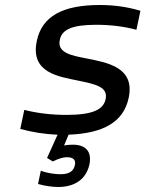

<svg xmlns="http://www.w3.org/2000/svg" viewBox="-20 -529 581 767"><path d="M292 -207C365 -192 412 -181 402 -133C393 -90 348 -70 245 -70C185 -70 128 -77 77 -90L61 -14C109 -1 156 7 210 9L168 102L191 116C213 105 232 99 247 99C273 99 284 110 279 131C274 155 256 167 222 167C201 167 169 163 143 153L132 206C159 214 191 218 212 218C280 218 324 186 337 129C348 77 323 49 271 49C260 49 247 50 236 52L254 9C393 4 474 -42 494 -138C520 -260 410 -279 323 -296C268 -307 207 -317 219 -370C227 -410 266 -430 364 -430C423 -430 477 -423 525 -410L541 -486C490 -501 439 -509 378 -509C229 -509 147 -463 127 -365C100 -238 215 -223 292 -207Z"/></svg>

Font: LT Wave Text Italic
Style: Regular
Weight: 400
Designer: Daniel Lyons
Version: Version 2.5 (Glyphs App)